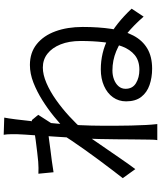

<svg xmlns="http://www.w3.org/2000/svg" viewBox="64 -898 872 1040"><g transform="rotate(-90 500.0 -378.0)"><path d="M930 -36Q884 -89 838 -126.5Q792 -164 742.5 -184.5Q693 -205 638 -205Q612 -205 589.5 -196.5Q567 -188 553 -172Q539 -156 539 -134Q539 -96 569.5 -77.5Q600 -59 642 -59Q691 -59 721.5 -84Q752 -109 768.5 -152.5Q785 -196 791.5 -253.5Q798 -311 798 -377Q798 -440 779.5 -486Q761 -532 729 -557Q697 -582 654 -582Q616 -582 570.5 -562.5Q525 -543 479 -510.5Q433 -478 390.5 -439Q348 -400 315 -362L317 -458Q348 -488 389 -521.5Q430 -555 477 -584.5Q524 -614 572.5 -633Q621 -652 668 -652Q735 -652 781 -615Q827 -578 850.5 -513.5Q874 -449 874 -366Q874 -280 863.5 -210Q853 -140 827 -91Q801 -42 757 -16Q713 10 648 10Q600 10 559.5 -4Q519 -18 495 -49Q471 -80 471 -131Q471 -171 493 -202Q515 -233 554.5 -250.5Q594 -268 644 -268Q735 -268 813.5 -227.5Q892 -187 973 -101ZM302 -553Q290 -552 265.5 -548.5Q241 -545 210 -541Q179 -537 147 -533Q115 -529 87 -524L79 -606Q95 -605 110.5 -605.5Q126 -606 144 -607Q165 -609 195.5 -612.5Q226 -616 259.5 -620.5Q293 -625 322.5 -630.5Q352 -636 369 -642L398 -607Q390 -594 378.5 -576.5Q367 -559 356 -541.5Q345 -524 337 -510L306 -374Q289 -347 264 -310.5Q239 -274 211 -233.5Q183 -193 155.5 -153Q128 -113 104 -81L55 -149Q73 -172 99 -206Q125 -240 153.5 -278.5Q182 -317 209 -355Q236 -393 257.5 -425Q279 -457 290 -476L294 -527ZM293 -720Q293 -737 293 -756Q293 -775 290 -794L383 -791Q379 -771 373.5 -728.5Q368 -686 362 -628Q356 -570 350.5 -506Q345 -442 342 -379.5Q339 -317 339 -264Q339 -219 339 -180.5Q339 -142 340 -104.5Q341 -67 343 -23Q344 -10 345 7Q346 24 348 38H261Q263 28 263.5 9.5Q264 -9 264 -21Q265 -69 265 -106Q265 -143 265.5 -182.5Q266 -222 267 -277Q267 -299 269 -337.5Q271 -376 274 -422.5Q277 -469 280 -517Q283 -565 286 -607.5Q289 -650 291 -680Q293 -710 293 -720Z"/></g></svg>

Font: Noto Sans HK
Style: Regular
Weight: 400
Designer: Ryoko NISHIZUKA 西塚涼子 (kana, bopomofo & ideographs); Paul D. Hunt (Latin, Greek & Cyrillic); Sandoll Communications 산돌커뮤니
Foundry: Adobe
Version: Version 2.004-H2;hotconv 1.0.118;makeotfexe 2.5.65603